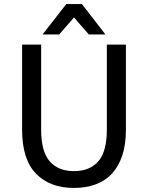

<svg xmlns="http://www.w3.org/2000/svg" viewBox="-20 -920 730 947"><path d="M345 7Q226 7 157.5 -63.5Q89 -134 89 -280V-700H183V-280Q183 -173 225 -124.5Q267 -76 345 -76Q423 -76 465 -124.5Q507 -173 507 -280V-700H601V-280Q601 -207 583 -153Q565 -99 532 -63.5Q499 -28 451.5 -10.5Q404 7 345 7ZM307 -900H384L500 -750H418L345 -834L272 -750H190Z"/></svg>

Font: Golos UI
Style: Regular
Weight: 400
Designer: A.Korolkova, Vitaly Kuzmin
Foundry: ParaType Ltd
Version: Version 2.000